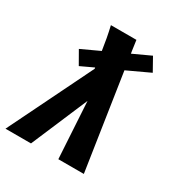

<svg xmlns="http://www.w3.org/2000/svg" viewBox="-171 -863 942 991"><g transform="rotate(30 300.0 -367.5)"><path d="M1 0 245 -498 244 -505 167 -469 123 -546 231 -596Q226 -631 219.5 -666Q213 -701 205 -735H357L365 -678L368 -659L472 -707L515 -630L382 -568L468 0H316L296 -336L153 0Z"/></g></svg>

Font: Iosevka Slab Heavy Extended
Style: Italic
Weight: 900
Width: 7
Italic angle: -9°
Monospace: yes
Designer: Belleve Invis
Foundry: Belleve Invis
Version: Version 11.1.0; ttfautohint (v1.8.3)